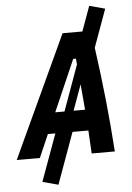

<svg xmlns="http://www.w3.org/2000/svg" viewBox="-96 -882 746 1089"><g transform="rotate(-5 277.0 -337.0)"><path d="M191.9 160.2 297.4 -131.3H387.7C390.6 -87.4 393.1 -43.9 395 0H526.9C513.7 -198.7 492.7 -397 464.8 -595.7L543 -811.5L454.1 -835.4L402.8 -693.8H290L-31.7 0H100.1L157.2 -131.3H199.7L102.5 136.2ZM262.2 -250.5H209.5L337.4 -543.5H353C354 -532.2 355 -521 356 -510.3ZM366.7 -396C371.1 -347.7 375.5 -298.8 379.4 -250.5H314Z"/></g></svg>

Font: Cascadia Code
Style: Bold Italic
Weight: 700
Italic angle: -10°
Monospace: yes
Designer: Aaron Bell
Foundry: Saja Typeworks
Version: Version 2404.023